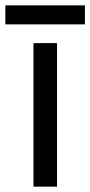

<svg xmlns="http://www.w3.org/2000/svg" viewBox="-40 -697 337 717"><path d="M173 0H85V-536H173ZM277 -677V-606H-20V-677Z"/></svg>

Font: Noto Sans Nag Mundari
Style: Regular
Weight: 400
Designer: Muthu Nedumaran
Version: Version 1.000; ttfautohint (v1.8.4.7-5d5b)